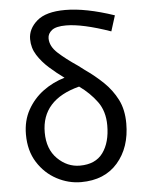

<svg xmlns="http://www.w3.org/2000/svg" viewBox="-56 -831 674 894"><g transform="rotate(-5 281.5 -383.5)"><path d="M287 19Q228 19 173.5 -10Q119 -39 84.5 -93.5Q50 -148 50 -224Q50 -289 78 -339Q106 -389 151.5 -422.5Q197 -456 252 -472Q216 -498 183.5 -527Q151 -556 129.5 -590Q108 -624 108 -665Q108 -713 150 -749.5Q192 -786 282 -786Q378 -786 511 -741L488 -668Q356 -714 280 -714Q233 -714 213.5 -698.5Q194 -683 194 -661Q194 -624 229.5 -591.5Q265 -559 320 -522L349 -500Q395 -468 433.5 -431Q472 -394 496 -347Q520 -300 520 -235Q520 -123 458.5 -52Q397 19 287 19ZM288 -58Q361 -58 396 -106Q431 -154 431 -234Q431 -300 398 -345Q365 -390 316 -425Q138 -379 138 -226Q138 -148 183.5 -103Q229 -58 288 -58Z"/></g></svg>

Font: LXGW 975 Gothic SC
Style: Regular
Weight: 400
Version: Version 2.01;February 25, 2021